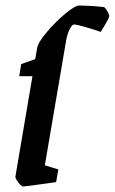

<svg xmlns="http://www.w3.org/2000/svg" viewBox="-20 -669 417 698"><path d="M377 -609Q376 -601 346 -553Q324 -561 291 -570.5Q258 -580 249 -580Q242 -580 233.5 -563Q225 -546 221 -525L143 -68L192 -53L184 -7Q73 9 64 9Q58 9 46.5 -6Q35 -21 36 -27L98 -392H50L57 -436L108 -454L115 -494Q118 -514 149.5 -551.5Q181 -589 217 -619Q253 -649 268 -649Q283 -649 309.5 -647.5Q336 -646 359 -643Q365 -638 371.5 -626Q378 -614 377 -609Z"/></svg>

Font: Grenze Medium
Style: Italic
Weight: 500
Italic angle: -10°
Designer: Renata Polastri
Foundry: Omnibus-Type
Version: Version 1.002; ttfautohint (v1.8)